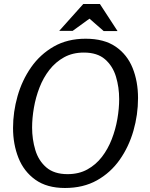

<svg xmlns="http://www.w3.org/2000/svg" viewBox="-20 -927 748 957"><path d="M304 10Q214 10 156.5 -31Q99 -72 72 -140Q45 -208 45 -289Q45 -369 67.5 -448Q90 -527 135 -591.5Q180 -656 248 -695Q316 -734 407 -734Q499 -734 556.5 -694.5Q614 -655 641 -588Q668 -521 668 -438Q668 -355 645 -275Q622 -195 576.5 -130.5Q531 -66 463 -28Q395 10 304 10ZM317 -59Q373 -59 415.5 -82.5Q458 -106 488 -145Q518 -184 537 -233Q556 -282 565 -334Q574 -386 574 -433Q574 -492 558 -545Q542 -598 503.5 -631.5Q465 -665 398 -665Q342 -665 299.5 -641.5Q257 -618 226.5 -579Q196 -540 177 -491Q158 -442 149 -390Q140 -338 140 -291Q140 -233 156 -179.5Q172 -126 211 -92.5Q250 -59 317 -59ZM426 -834 342 -773H275L395 -907H478L566 -772H497Z"/></svg>

Font: Rosario Light
Style: Italic
Weight: 300
Italic angle: -8.05°
Designer: Hector Gatti
Foundry: Omnibus Type
Version: Version 1.101; ttfautohint (v1.8.1.43-b0c9)